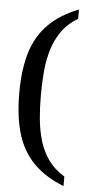

<svg xmlns="http://www.w3.org/2000/svg" viewBox="-60 -798 508 964"><g transform="rotate(5 194.5 -316.0)"><path d="M298 129Q204 92 146 33Q88 -26 62 -112Q36 -198 36 -317Q36 -436 62 -521.5Q88 -607 146 -665.5Q204 -724 298 -761V-714Q247 -684 216.5 -640.5Q186 -597 170.5 -545Q155 -493 150 -435Q145 -377 145 -317Q145 -257 150 -199.5Q155 -142 170.5 -89Q186 -36 216.5 7Q247 50 298 81Z"/></g></svg>

Font: Noto Serif Khojki Medium
Style: Regular
Weight: 500
Version: Version 2.003